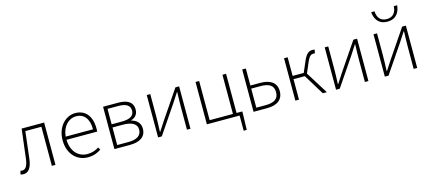

<svg xmlns="http://www.w3.org/2000/svg" viewBox="-62 -1325 4726 2102"><g transform="rotate(-15 2301.5 -274.0)"><path d="M48 8C104 8 140 -40 152 -144C164 -244 176 -343 187 -443H369V0H410V-480H155C142 -370 128 -261 115 -151C106 -71 82 -34 43 -34C35 -34 29 -36 23 -38L13 2C24 6 33 8 48 8Z M776 12C847 12 890 -10 927 -35L910 -63C876 -40 833 -24 780 -24C671 -24 599 -112 598 -234H945C947 -247 947 -258 947 -270C947 -412 877 -492 764 -492C657 -492 555 -396 555 -239C555 -82 654 12 776 12ZM598 -270C608 -386 682 -456 764 -456C851 -456 908 -394 908 -270Z M1078 0H1255C1367 0 1437 -44 1437 -137C1437 -208 1386 -242 1336 -254V-257C1381 -271 1415 -300 1415 -361C1415 -443 1353 -480 1250 -480H1078ZM1119 -270V-445H1241C1334 -445 1374 -413 1374 -358C1374 -304 1335 -270 1232 -270ZM1119 -35V-234H1237C1339 -234 1395 -200 1395 -138C1395 -70 1344 -35 1245 -35Z M1573 0H1615L1832 -320C1852 -350 1881 -394 1900 -425H1904C1902 -360 1900 -296 1900 -243V0H1940V-480H1898L1681 -160C1661 -130 1632 -85 1612 -54H1608C1611 -119 1613 -183 1613 -236V-480H1573Z M2497 172H2532L2537 -13V-36H2472V-480H2431V-36H2167V-480H2126V0H2497Z M2655 0H2810C2923 0 2991 -49 2991 -145C2991 -240 2923 -287 2810 -287H2696V-480H2655ZM2696 -36V-252H2800C2900 -252 2949 -220 2949 -145C2949 -69 2900 -36 2800 -36Z M3129 0H3170V-232H3298L3440 0H3486L3328 -253L3379 -372C3407 -437 3428 -446 3454 -446C3461 -446 3463 -446 3469 -444L3478 -484C3473 -486 3464 -488 3456 -488C3415 -488 3384 -474 3347 -388L3296 -269H3170V-480H3129Z M3590 0H3632L3849 -320C3869 -350 3898 -394 3917 -425H3921C3919 -360 3917 -296 3917 -243V0H3957V-480H3915L3698 -160C3678 -130 3649 -85 3629 -54H3625C3628 -119 3630 -183 3630 -236V-480H3590Z M4143 0H4185L4402 -320C4422 -350 4451 -394 4470 -425H4474C4472 -360 4470 -296 4470 -243V0H4510V-480H4468L4251 -160C4231 -130 4202 -85 4182 -54H4178C4181 -119 4183 -183 4183 -236V-480H4143ZM4328 -574C4438 -574 4470 -656 4475 -720H4437C4435 -662 4409 -603 4328 -603C4247 -603 4221 -662 4219 -720H4181C4186 -656 4218 -574 4328 -574Z"/></g></svg>

Font: Source Sans Pro Light
Style: Regular
Weight: 300
Designer: Paul D. Hunt
Foundry: Adobe Systems Incorporated
Version: Version 3.006;hotconv 1.0.111;makeotfexe 2.5.65597